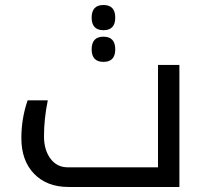

<svg xmlns="http://www.w3.org/2000/svg" viewBox="-20 -743 818 763"><path d="M607.9 -78.1H249C220.4 -78.1 197.5 -89.7 180.4 -112.8C163.3 -135.9 154.8 -165.4 154.8 -201.2C154.8 -247.4 159.8 -295.1 169.9 -344.2H89.8C73.2 -296.4 64.9 -246.3 64.9 -193.8C64.9 -134.3 81.9 -87.1 115.7 -52.2C149.6 -17.4 195 0 252 0H692.9V-484.9H607.9ZM391.1 -723.1C359.9 -723.1 344.2 -706.4 344.2 -672.9C344.2 -639.6 359.9 -623 391.1 -623C422.4 -623 438 -639.6 438 -672.9C438 -706.4 422.4 -723.1 391.1 -723.1ZM391.1 -597.2C359.9 -597.2 344.2 -580.4 344.2 -546.9C344.2 -513.7 359.9 -497.1 391.1 -497.1C422.4 -497.1 438 -513.7 438 -546.9C438 -580.4 422.4 -597.2 391.1 -597.2Z"/></svg>

Font: Droid Sans Arabic
Style: Regular
Weight: 400
Foundry: Ascender Corporation
Version: Version 1.00